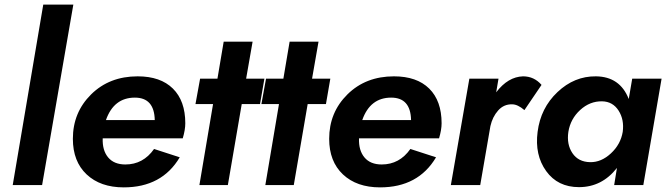

<svg xmlns="http://www.w3.org/2000/svg" viewBox="-20 -800 2885 830"><path d="M167 -780H297L162 0H35Z M515 10Q414 10 354.5 -46Q295 -102 295 -200Q295 -314 374 -392Q453 -470 575 -470Q674 -470 727.5 -417Q781 -364 781 -267Q781 -239 770 -202H424Q422 -150 447.5 -119.5Q473 -89 522 -89Q599 -89 646 -156L757 -120Q680 10 515 10ZM563 -378Q472 -378 438 -281H649Q647 -378 563 -378Z M845 -460H920L947 -620H1072L1044 -460H1123L1104 -350H1025L965 0H842L901 -350H825Z M1130 -460H1205L1232 -620H1357L1329 -460H1408L1389 -350H1310L1250 0H1127L1186 -350H1110Z M1623 10Q1522 10 1462.5 -46Q1403 -102 1403 -200Q1403 -314 1482 -392Q1561 -470 1683 -470Q1782 -470 1835.5 -417Q1889 -364 1889 -267Q1889 -239 1878 -202H1532Q1530 -150 1555.5 -119.5Q1581 -89 1630 -89Q1707 -89 1754 -156L1865 -120Q1788 10 1623 10ZM1671 -378Q1580 -378 1546 -281H1757Q1755 -378 1671 -378Z M2247 -324Q2218 -349 2194 -349Q2158 -350 2133.5 -322.5Q2109 -295 2100 -255L2056 0H1929L2009 -460H2135L2125 -401Q2176 -468 2241 -470Q2289 -470 2321 -433Z M2304 -230Q2317 -333 2390 -402Q2463 -471 2556 -470Q2660 -469 2698 -372L2713 -460H2840L2761 0H2635L2647 -74Q2582 9 2483 9Q2391 9 2341 -60.5Q2291 -130 2304 -230ZM2437 -230Q2429 -176 2454.5 -138Q2480 -100 2531 -99Q2579 -98 2621 -137Q2663 -176 2672 -230Q2679 -283 2654 -322Q2629 -361 2583 -362Q2530 -363 2488 -324.5Q2446 -286 2437 -230Z"/></svg>

Font: Jost* 600 Semi
Style: Italic
Weight: 600
Italic angle: -10°
Version: Version 3.500